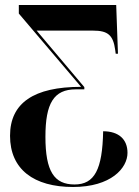

<svg xmlns="http://www.w3.org/2000/svg" viewBox="-20 -734 553 765"><path d="M271 11C422 11 488 -64 488 -125C488 -179 453 -211 391 -211C388 -59 357 1 277 1C196 1 161 -51 161 -189C161 -322 194 -378 282 -378H316V-387L126 -612H351C410 -612 431 -594 439 -535L441 -520H450L443 -714H55V-680L303 -388C115 -388 20 -324 20 -193C20 -59 115 11 271 11Z"/></svg>

Font: Noto Serif Display ExtraCondensed ExtraBold
Style: Regular
Weight: 800
Width: 2
Designer: Monotype Design Team
Foundry: Monotype Imaging Inc.
Version: Version 2.009